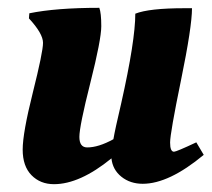

<svg xmlns="http://www.w3.org/2000/svg" viewBox="-20 -458 541 491"><path d="M64 -221.5C46.7 -152.5 38 -103.8 38 -75.5C38 -47.2 45.5 -25.3 60.5 -10C75.5 5.3 94.7 13 118 13C162 13 211 -9 265 -53C267 -33.7 275.5 -18 290.5 -6C305.5 6 323.7 12 345 12C389.7 12 441.7 -12.7 501 -62L482 -94C448 -78 429 -70 425 -70C418.3 -70 415 -77.8 415 -93.5C415 -109.2 424.3 -162.5 443 -253.5C461.7 -344.5 471 -405.7 471 -437H452C391.3 -437 349.3 -432.3 326 -423C326 -377 314 -300.7 290 -194C279.3 -148.7 272.7 -118 270 -102C244.7 -88 222.3 -81 203 -81C189.7 -81 183 -90 183 -108C183 -126 192.3 -172 211 -246C229.7 -320 239 -368.3 239 -391C239 -413.7 237.3 -429.3 234 -438C160 -438 100.3 -433.3 55 -424L54 -411C78 -385 90 -364.2 90 -348.5C90 -332.8 81.3 -290.5 64 -221.5Z"/></svg>

Font: Oleo Script
Style: Regular
Weight: 400
Designer: Soytutype
Foundry: Soytutype
Version: Version 1.002